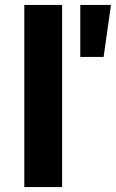

<svg xmlns="http://www.w3.org/2000/svg" viewBox="-20 -762 472 782"><path d="M79 -742V0H233V-742ZM307 -742V-530H402L432 -742Z"/></svg>

Font: Juman SemiBold
Style: Regular
Weight: 600
Designer: Bandar Raffah (Arabic) Julieta Ulanovsky (Latin)
Foundry: Caramella
Version: Version 5.022;PS 005.022;hotconv 1.0.88;makeotf.lib2.5.64775